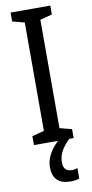

<svg xmlns="http://www.w3.org/2000/svg" viewBox="-102 -755 488 1019"><g transform="rotate(-10 141.5 -245.0)"><path d="M248 0H34V-48L99 -65V-649L34 -666V-714H248V-666L183 -649V-65L248 -48ZM164 117Q164 141 175.5 153.5Q187 166 209 166Q220 166 227.5 164Q235 162 240 160V216Q232 220 220 222Q208 224 193 224Q145 224 121 200.5Q97 177 97 131Q97 106 106.5 81Q116 56 134.5 32Q153 8 178 -12L224 0Q190 34 177 61Q164 88 164 117Z"/></g></svg>

Font: Noto Sans Arabic ExtraCondensed
Style: Regular
Weight: 400
Width: 2
Designer: Monotype Design Team, Nadine Chahine, Nizar Qandah and Khaled Hosny
Foundry: Monotype Imaging Inc.
Version: Version 2.012